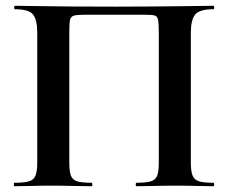

<svg xmlns="http://www.w3.org/2000/svg" viewBox="-20 -645 791 665"><path d="M719 -12Q722 -12 722 -6Q722 0 719 0Q693 0 660.5 -1Q628 -2 592 -2Q551 -2 516 -1Q481 0 453 0Q450 0 450 -6Q450 -12 453 -12Q486 -12 502.5 -17Q519 -22 524.5 -37Q530 -52 530 -81V-532Q530 -563 527.5 -576Q525 -589 515 -591.5Q505 -594 480 -594H275Q248 -594 236.5 -591Q225 -588 222.5 -575.5Q220 -563 220 -532V-81Q220 -52 225.5 -37Q231 -22 247.5 -17Q264 -12 297 -12Q300 -12 300 -6Q300 0 297 0Q269 0 234 -1Q199 -2 158 -2Q122 -2 89 -1Q56 0 30 0Q28 0 28 -6Q28 -12 30 -12Q64 -12 80.5 -17Q97 -22 103 -37Q109 -52 109 -81V-532Q109 -575 95 -594Q81 -613 32 -613Q29 -613 29 -619Q29 -625 32 -625Q50 -625 102 -624Q154 -623 227 -622.5Q300 -622 379 -622Q442 -622 500 -622.5Q558 -623 605.5 -623.5Q653 -624 683 -624.5Q713 -625 719 -625Q722 -625 722 -619Q722 -613 719 -613Q670 -613 655.5 -594Q641 -575 641 -532V-81Q641 -52 647 -37Q653 -22 669.5 -17Q686 -12 719 -12Z"/></svg>

Font: Cormorant
Style: Bold
Weight: 700
Designer: Christian Thalmann (Catharsis Fonts)
Foundry: Catharsis Fonts
Version: Version 4.000